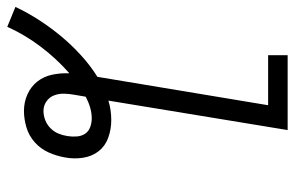

<svg xmlns="http://www.w3.org/2000/svg" viewBox="-166 -610 830 541"><g transform="rotate(90 249.5 -340.0)"><path d="M55 55 -1 32Q15 -2 36 -34.5Q57 -67 81.5 -96.5Q106 -126 135 -152.5Q164 -179 196 -199L276 -680H135V-735H346L263 -230Q276 -234 290 -236Q304 -238 318 -238Q344 -238 367.5 -229.5Q391 -221 405.5 -202.5Q420 -184 424 -158.5Q428 -133 423 -107Q419 -84 409 -61.5Q399 -39 380.5 -22.5Q362 -6 338.5 1Q315 8 292 8Q267 8 245 -2Q223 -12 209 -30Q195 -48 190 -71.5Q185 -95 186 -120Q144 -83 110.5 -38.5Q77 6 55 55ZM292 -47Q305 -47 318 -52Q331 -57 341 -67Q351 -77 356 -89.5Q361 -102 363 -115Q365 -128 364 -141Q363 -154 356.5 -164Q350 -174 338 -178.5Q326 -183 313 -183Q298 -183 282.5 -178.5Q267 -174 252 -166Q251 -159 249.5 -151.5Q248 -144 247 -137Q244 -121 243.5 -106Q243 -91 248 -77.5Q253 -64 265 -55.5Q277 -47 292 -47Z"/></g></svg>

Font: Iosevka SS04 Light
Style: Italic
Weight: 300
Italic angle: -9°
Monospace: yes
Designer: Belleve Invis
Foundry: Belleve Invis
Version: Version 19.0.0; ttfautohint (v1.8.4)